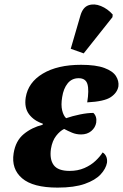

<svg xmlns="http://www.w3.org/2000/svg" viewBox="-20 -844 560 874"><path d="M242 10Q130 10 80.5 -32.5Q31 -75 42 -146Q51 -203 88 -233.5Q125 -264 174 -276L175 -281Q135 -294 112.5 -323.5Q90 -353 97 -400Q108 -469 175 -509Q242 -549 349 -549Q417 -549 455.5 -534.5Q494 -520 508 -497.5Q522 -475 519 -451Q514 -422 484.5 -402Q455 -382 377 -378Q386 -434 378 -461Q370 -488 338 -488Q307 -488 288 -464.5Q269 -441 263 -402Q257 -366 263 -341.5Q269 -317 281 -306Q310 -316 344 -323Q378 -330 405 -330Q422 -314 418 -286Q414 -263 395.5 -247.5Q377 -232 349 -232Q327 -232 308 -240Q289 -248 272 -257Q253 -248 235.5 -225.5Q218 -203 212 -167Q205 -119 224.5 -92.5Q244 -66 297 -66Q334 -66 364 -79Q394 -92 415 -112Q436 -132 447 -150Q457 -145 463 -132.5Q469 -120 467 -103Q462 -76 438 -50Q414 -24 366 -7Q318 10 242 10ZM361 -601 302 -622 346 -773Q357 -811 383 -820Q409 -829 439.5 -816.5Q470 -804 493 -778L492 -766Z"/></svg>

Font: Noto Serif SemiCondensed ExtraBold
Style: Italic
Weight: 800
Width: 4
Italic angle: -12°
Designer: Monotype Design Team
Foundry: Monotype Imaging Inc.
Version: Version 2.014; ttfautohint (v1.8.4.7-5d5b)